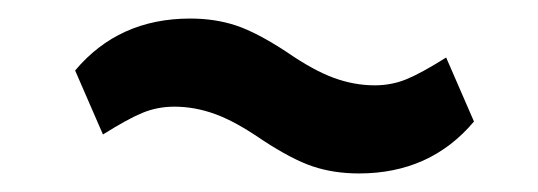

<svg xmlns="http://www.w3.org/2000/svg" viewBox="-20 -409 580 207"><path d="M367 -222Q340 -222 317.5 -229.5Q295 -237 263 -258Q234 -278 212 -286Q190 -294 168 -294Q150 -294 134 -287.5Q118 -281 91 -264L61 -333Q108 -389 185 -389Q212 -389 234.5 -381.5Q257 -374 289 -353Q318 -333 340 -325Q362 -317 384 -317Q402 -317 418 -323.5Q434 -330 461 -347L491 -278Q444 -222 367 -222Z"/></svg>

Font: IBM Plex Sans Condensed SemiBold
Style: Italic
Weight: 600
Width: 3
Italic angle: -11°
Designer: Mike Abbink, Paul van der Laan, Pieter van Rosmalen
Foundry: Bold Monday
Version: Version 1.3